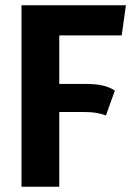

<svg xmlns="http://www.w3.org/2000/svg" viewBox="-20 -712 510 732"><path d="M206 -577V-392H304Q344 -392 369.5 -386.5Q395 -381 418 -367L384 -272Q364 -279 345.5 -282Q327 -285 298 -285H206V0H62V-692H460L444 -577Z"/></svg>

Font: Fira Sans Condensed SemiBold
Style: Regular
Weight: 600
Width: 3
Designer: bBox Type GmbH & Carrois Corporate GbR & Edenspiekermann AG
Foundry: bBox Type GmbH & Carrois Corporate GbR & Edenspiekermann AG
Version: Version 4.301